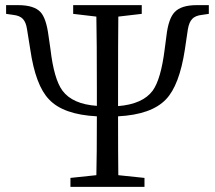

<svg xmlns="http://www.w3.org/2000/svg" viewBox="-20 -732 843 752"><path d="M255.9 0V-35.2L357.4 -45.9Q359.4 -121.1 359.4 -276.4Q227.5 -283.2 171.9 -342.8Q119.1 -397.5 98.6 -538.1L85.9 -617.2Q82 -644.5 69.8 -657.7Q57.6 -670.9 31.2 -673.8L3.9 -677.7V-711.9H50.8Q113.3 -711.9 138.7 -684.6Q161.1 -660.2 169.9 -592.8L177.7 -539.1Q191.4 -421.9 224.6 -377Q263.7 -324.2 359.4 -317.4V-329.1V-382.8Q359.4 -573.2 357.4 -667L266.6 -677.7V-711.9H535.2V-677.7L443.4 -667Q442.4 -574.2 442.4 -382.8V-329.1V-316.4Q539.1 -324.2 578.1 -377Q610.4 -421.9 625 -539.1L631.8 -590.8Q639.6 -659.2 664.1 -684.6Q689.5 -711.9 751 -711.9H797.9V-677.7L771.5 -673.8Q744.1 -670.9 732.4 -657.2Q720.7 -645.5 715.8 -617.2L704.1 -538.1Q682.6 -397.5 629.9 -342.8Q573.2 -283.2 442.4 -276.4Q442.4 -122.1 443.4 -45.9L545.9 -35.2V0Z"/></svg>

Font: Bpmf Zihi Only R
Style: R
Weight: 400
Foundry: But Ko
Version: Version 1.320